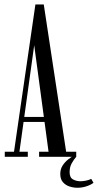

<svg xmlns="http://www.w3.org/2000/svg" viewBox="-20 -722 450 884"><path d="M2 0V-23.5H44.5L143 -701.5H181.5L284.5 -23.5H331V0H160V-23.5H203.5L136.5 -521H138.5L69.5 -23.5H108V0ZM79 -160.5V-183.5H197.5V-160.5ZM336.5 142.5Q318 142.5 299.8 136.5Q281.5 130.5 269.5 116.5Q257.5 102.5 257.5 79Q257.5 56.5 268.5 39.8Q279.5 23 294.5 11.5Q309.5 0 321.5 -7L331 0Q321 11 310.8 28.8Q300.5 46.5 300.5 70.5Q300.5 96 316.5 104.2Q332.5 112.5 350 112.5Q362.5 112.5 376.8 109.5Q391 106.5 400 101.5L410.5 119.5Q399.5 128.5 379 135.5Q358.5 142.5 336.5 142.5Z"/></svg>

Font: Imbue 48pt
Style: Regular
Weight: 400
Designer: Tyler Finck
Foundry: Etcetera Type Company
Version: Version 1.102